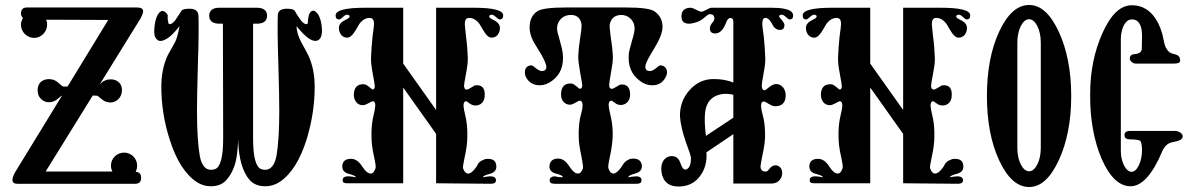

<svg xmlns="http://www.w3.org/2000/svg" viewBox="-20 -737 4777 770"><path d="M546 -24C546 -39 539 -47 524 -48C528 -56 530 -64 530 -73C530 -102 506 -125 478 -125C449 -125 425 -102 425 -73C425 -64 427 -56 431 -49H163L352 -354L370 -353C371 -353 377 -349 387 -340C397 -331 408 -327 421 -326C442 -325 468 -341 469 -374C470 -407 443 -423 414 -418C407 -417 400 -414 393 -410C389 -407 384 -403 379 -397L543 -662C550 -675 554 -685 554 -692C554 -702 546 -707 529 -707H88C72 -707 64 -699 64 -682C64 -675 67 -670 72 -665C67 -656 64 -647 64 -638C64 -609 88 -585 117 -585C145 -585 169 -609 169 -638C169 -645 168 -651 165 -658L414 -657L251 -390H234C232 -390 226 -394 216 -403C207 -412 196 -418 185 -419C172 -421 161 -419 150 -413C137 -405 131 -392 131 -375C131 -358 137 -346 148 -337C157 -330 168 -326 179 -327C191 -328 202 -332 212 -341C222 -350 228 -354 229 -354L41 -47C34 -34 30 -24 30 -16C30 -5 36 0 49 0H522C538 0 546 -8 546 -24Z M1271 -623C1268 -660 1258 -683 1243 -692C1234 -697 1226 -693 1219 -679C1216 -664 1214 -653 1215 -646C1214 -642 1211 -640 1208 -640C1203 -640 1195 -645 1186 -656C1174 -673 1166 -686 1162 -694C1158 -699 1148 -702 1131 -702C1106 -702 1094 -693 1094 -674C1093 -637 1093 -576 1096 -493C1099 -394 1100 -327 1100 -291C1100 -213 1096 -154 1089 -113C1082 -75 1066 -56 1043 -56C1038 -56 1032 -57 1027 -59C1006 -67 995 -108 995 -182V-642H1010C1037 -642 1051 -653 1051 -674C1051 -695 1037 -706 1010 -706H860C833 -706 819 -695 819 -674C819 -653 833 -642 860 -642H874L875 -182C875 -108 864 -67 843 -59C837 -57 831 -56 826 -56C803 -56 788 -75 781 -113C774 -154 770 -213 770 -291C770 -327 771 -394 774 -493C777 -576 777 -637 776 -674C775 -693 763 -702 739 -702C722 -702 711 -699 708 -694L683 -656C674 -645 667 -640 661 -640C658 -640 656 -642 655 -646C652 -659 652 -669 653 -675C649 -686 635 -697 626 -692C611 -683 602 -660 599 -623C597 -602 600 -588 608 -580C614 -573 622 -571 632 -574C643 -577 656 -585 670 -598C678 -606 688 -617 700 -632C694 -600 688 -579 682 -568L652 -514C635 -477 627 -435 627 -389C627 -318 638 -248 660 -179C686 -96 722 -38 769 -7C786 4 804 10 825 10C852 10 872 2 886 -13C907 -36 921 -65 928 -102C931 -119 934 -145 935 -178C937 -101 953 -46 983 -13C998 2 1018 10 1044 10C1065 10 1084 4 1101 -7C1148 -38 1184 -96 1210 -179C1231 -248 1242 -318 1242 -389C1242 -435 1234 -477 1217 -514C1208 -532 1198 -550 1188 -568C1176 -591 1170 -612 1169 -632C1198 -597 1220 -578 1237 -574C1257 -569 1274 -582 1271 -623Z M1983 -659C1993 -659 1998 -664 1998 -675C1998 -696 1958 -706 1878 -706H1729V-296L1597 -482V-706H1446C1366 -706 1326 -696 1326 -675C1326 -664 1331 -659 1341 -659C1348 -659 1363 -681 1374 -678C1383 -676 1385 -671 1378 -664L1356 -652C1345 -645 1339 -636 1339 -625C1339 -620 1340 -616 1341 -611C1347 -594 1358 -586 1373 -586C1392 -586 1406 -616 1421 -641C1434 -658 1448 -666 1465 -665C1475 -664 1480 -656 1480 -641C1480 -636 1478 -619 1474 -590C1471 -561 1469 -534 1468 -507C1467 -490 1470 -468 1475 -441C1480 -414 1483 -397 1483 -392C1483 -383 1480 -378 1475 -378C1470 -378 1454 -398 1441 -399C1414 -401 1400 -387 1399 -358C1399 -331 1415 -315 1435 -315C1452 -316 1469 -332 1476 -331C1485 -329 1487 -318 1483 -297L1475 -260C1471 -238 1469 -213 1470 -186C1470 -166 1473 -140 1480 -109C1486 -82 1488 -67 1486 -62C1481 -48 1475 -41 1467 -41C1457 -41 1446 -49 1435 -66C1424 -83 1414 -93 1405 -96C1400 -99 1394 -100 1388 -100C1367 -100 1356 -92 1353 -75C1351 -57 1359 -45 1378 -40C1397 -35 1407 -31 1407 -26L1396 -28C1388 -29 1381 -30 1375 -30C1358 -29 1352 -22 1355 -9C1356 -4 1363 -2 1374 -2H1597V-386L1729 -200V-2L1949 0C1962 0 1968 -4 1969 -12C1970 -23 1963 -29 1949 -30C1943 -30 1936 -29 1928 -28L1917 -26C1917 -31 1926 -35 1945 -40C1964 -45 1973 -57 1970 -75C1968 -92 1957 -100 1936 -100C1930 -100 1924 -99 1919 -96C1910 -93 1903 -88 1898 -81L1890 -67C1878 -50 1867 -41 1857 -41C1849 -41 1842 -48 1837 -62C1836 -67 1838 -82 1844 -109C1851 -140 1854 -166 1854 -186C1855 -213 1853 -238 1849 -260L1841 -297C1837 -318 1839 -329 1848 -331C1855 -332 1865 -315 1885 -314C1905 -313 1925 -326 1924 -358C1924 -385 1912 -397 1887 -395C1879 -394 1858 -375 1849 -378C1844 -379 1841 -385 1841 -394C1841 -399 1844 -415 1849 -442C1854 -469 1857 -490 1856 -507C1855 -534 1853 -561 1849 -590C1846 -619 1844 -636 1844 -641C1844 -656 1849 -664 1859 -665C1876 -666 1890 -658 1903 -641C1918 -616 1932 -586 1951 -586C1966 -586 1977 -594 1983 -611C1984 -616 1985 -620 1985 -625C1985 -636 1979 -645 1968 -652L1946 -664C1939 -671 1941 -676 1950 -678C1961 -681 1976 -659 1983 -659Z M2647 -423C2652 -431 2655 -439 2655 -448C2655 -459 2650 -467 2641 -472C2636 -474 2632 -475 2629 -475C2620 -475 2603 -452 2587 -452C2574 -452 2568 -458 2568 -469C2568 -478 2575 -495 2589 -518C2610 -554 2637 -594 2637 -629C2637 -656 2626 -677 2604 -692C2589 -702 2550 -707 2489 -707H2250C2189 -707 2150 -702 2135 -692C2114 -678 2104 -656 2104 -626C2104 -609 2109 -591 2118 -573C2118 -572 2129 -554 2151 -518C2164 -495 2171 -478 2171 -469C2171 -458 2165 -452 2153 -452C2137 -452 2119 -475 2111 -475C2107 -475 2103 -474 2098 -472C2089 -467 2085 -459 2085 -448C2085 -439 2087 -431 2092 -423C2104 -404 2122 -395 2145 -395C2162 -395 2178 -401 2194 -413C2228 -438 2242 -474 2237 -523C2236 -532 2232 -550 2225 -575C2218 -598 2214 -614 2214 -622C2214 -657 2241 -678 2270 -677C2293 -677 2307 -665 2312 -642C2313 -635 2312 -619 2308 -594C2303 -563 2300 -535 2299 -511C2299 -494 2302 -472 2307 -444C2312 -417 2315 -400 2315 -395C2315 -386 2312 -381 2306 -381C2301 -380 2285 -401 2272 -402C2245 -404 2231 -390 2230 -360C2229 -333 2246 -317 2266 -317C2283 -318 2300 -336 2307 -333C2316 -331 2318 -320 2315 -299L2306 -262C2302 -239 2300 -214 2301 -187C2301 -167 2305 -141 2312 -109C2317 -82 2319 -67 2318 -62C2313 -48 2306 -41 2298 -41C2288 -41 2277 -49 2266 -66C2255 -83 2245 -93 2236 -97C2230 -100 2224 -101 2219 -101C2198 -101 2187 -92 2184 -75C2181 -58 2190 -46 2209 -41C2229 -36 2238 -31 2237 -26C2226 -26 2216 -27 2206 -30C2189 -29 2182 -22 2185 -9C2186 -3 2193 0 2205 0H2532C2544 0 2551 -3 2552 -9C2555 -22 2549 -29 2532 -30C2516 -29 2505 -27 2500 -26C2499 -31 2508 -36 2527 -41C2547 -46 2556 -58 2554 -75C2551 -92 2540 -101 2519 -101C2513 -101 2507 -100 2501 -97C2493 -93 2486 -88 2481 -81L2472 -67C2460 -50 2449 -41 2440 -41C2431 -41 2425 -48 2420 -62C2418 -67 2420 -82 2426 -109C2433 -141 2436 -167 2437 -187C2438 -214 2436 -239 2431 -262L2423 -299C2419 -320 2421 -331 2430 -333C2437 -336 2447 -317 2467 -316C2487 -315 2508 -329 2507 -360C2506 -387 2494 -400 2469 -398C2461 -397 2440 -378 2431 -381C2426 -382 2423 -387 2423 -396C2423 -401 2425 -417 2430 -444C2435 -471 2438 -492 2438 -509C2437 -533 2434 -560 2429 -591C2426 -616 2424 -631 2425 -638C2430 -663 2445 -676 2470 -677C2498 -678 2525 -657 2525 -622C2525 -614 2522 -598 2515 -575C2508 -550 2503 -532 2502 -523C2497 -474 2512 -438 2546 -413C2561 -401 2578 -395 2595 -395C2618 -395 2636 -404 2647 -423Z M3146 -659C3156 -659 3161 -664 3161 -675C3161 -681 3158 -686 3153 -691C3140 -701 3113 -706 3072 -706H2834C2822 -706 2806 -691 2793 -690C2782 -690 2762 -706 2749 -706C2744 -706 2740 -705 2735 -704C2719 -699 2712 -687 2713 -668C2714 -651 2724 -642 2743 -642C2749 -642 2756 -643 2763 -645C2775 -648 2785 -652 2794 -658C2798 -661 2805 -666 2814 -674C2818 -678 2823 -680 2828 -680C2839 -680 2845 -674 2845 -663C2845 -658 2843 -653 2840 -650C2831 -639 2827 -633 2827 -622C2827 -611 2833 -604 2845 -603C2865 -601 2881 -616 2893 -649C2898 -661 2904 -666 2912 -665C2918 -663 2921 -658 2921 -649V-406C2899 -415 2873 -420 2842 -420C2803 -420 2771 -405 2744 -374C2718 -344 2706 -309 2707 -270C2709 -241 2717 -207 2730 -169C2744 -132 2751 -110 2751 -103C2751 -76 2744 -60 2730 -57C2722 -56 2715 -64 2709 -82C2703 -101 2692 -110 2676 -111C2652 -112 2632 -93 2632 -61C2632 -52 2633 -43 2636 -33C2645 -4 2666 11 2701 11C2737 11 2765 -2 2786 -29C2807 -56 2816 -89 2813 -126L2921 -199V-1H3075C3102 -1 3117 -23 3117 -43C3117 -62 3104 -75 3089 -74C3065 -72 3065 -49 3051 -49C3037 -49 3030 -56 3030 -70C3030 -75 3033 -90 3038 -116C3044 -143 3047 -165 3048 -183C3049 -211 3047 -236 3043 -258L3034 -296C3030 -317 3033 -329 3042 -330C3051 -331 3070 -312 3086 -311C3115 -310 3130 -324 3131 -353C3132 -380 3114 -400 3093 -400C3073 -400 3052 -375 3047 -375C3039 -375 3035 -381 3035 -394C3035 -399 3037 -415 3042 -441C3047 -468 3050 -489 3049 -506C3048 -533 3046 -561 3043 -591C3039 -619 3037 -635 3037 -640C3037 -659 3042 -667 3053 -665C3066 -662 3074 -646 3082 -631C3089 -622 3098 -617 3107 -617C3120 -617 3126 -624 3126 -637C3126 -643 3120 -652 3109 -664C3102 -671 3103 -676 3113 -678C3124 -681 3139 -659 3146 -659ZM2811 -192C2806 -232 2805 -264 2808 -288C2813 -328 2835 -352 2872 -359C2887 -362 2904 -361 2921 -357V-265Z M3856 -659C3866 -659 3871 -664 3871 -675C3871 -696 3831 -706 3751 -706H3602V-296L3470 -482V-706H3319C3239 -706 3199 -696 3199 -675C3199 -664 3204 -659 3214 -659C3221 -659 3236 -681 3247 -678C3256 -676 3258 -671 3251 -664L3229 -652C3218 -645 3212 -636 3212 -625C3212 -620 3213 -616 3214 -611C3220 -594 3231 -586 3246 -586C3265 -586 3279 -616 3294 -641C3307 -658 3321 -666 3338 -665C3348 -664 3353 -656 3353 -641C3353 -636 3351 -619 3347 -590C3344 -561 3342 -534 3341 -507C3340 -490 3343 -468 3348 -441C3353 -414 3356 -397 3356 -392C3356 -383 3353 -378 3348 -378C3343 -378 3327 -398 3314 -399C3287 -401 3273 -387 3272 -358C3272 -331 3288 -315 3308 -315C3325 -316 3342 -332 3349 -331C3358 -329 3360 -318 3356 -297L3348 -260C3344 -238 3342 -213 3343 -186C3343 -166 3346 -140 3353 -109C3359 -82 3361 -67 3359 -62C3354 -48 3348 -41 3340 -41C3330 -41 3319 -49 3308 -66C3297 -83 3287 -93 3278 -96C3273 -99 3267 -100 3261 -100C3240 -100 3229 -92 3226 -75C3224 -57 3232 -45 3251 -40C3270 -35 3280 -31 3280 -26L3269 -28C3261 -29 3254 -30 3248 -30C3231 -29 3225 -22 3228 -9C3229 -4 3236 -2 3247 -2H3470V-386L3602 -200V-2L3822 0C3835 0 3841 -4 3842 -12C3843 -23 3836 -29 3822 -30C3816 -30 3809 -29 3801 -28L3790 -26C3790 -31 3799 -35 3818 -40C3837 -45 3846 -57 3843 -75C3841 -92 3830 -100 3809 -100C3803 -100 3797 -99 3792 -96C3783 -93 3776 -88 3771 -81L3763 -67C3751 -50 3740 -41 3730 -41C3722 -41 3715 -48 3710 -62C3709 -67 3711 -82 3717 -109C3724 -140 3727 -166 3727 -186C3728 -213 3726 -238 3722 -260L3714 -297C3710 -318 3712 -329 3721 -331C3728 -332 3738 -315 3758 -314C3778 -313 3798 -326 3797 -358C3797 -385 3785 -397 3760 -395C3752 -394 3731 -375 3722 -378C3717 -379 3714 -385 3714 -394C3714 -399 3717 -415 3722 -442C3727 -469 3730 -490 3729 -507C3728 -534 3726 -561 3722 -590C3719 -619 3717 -636 3717 -641C3717 -656 3722 -664 3732 -665C3749 -666 3763 -658 3776 -641C3791 -616 3805 -586 3824 -586C3839 -586 3850 -594 3856 -611C3857 -616 3858 -620 3858 -625C3858 -636 3852 -645 3841 -652L3819 -664C3812 -671 3814 -676 3823 -678C3834 -681 3849 -659 3856 -659Z M4276 -352C4276 -453 4259 -539 4226 -610C4193 -681 4154 -717 4107 -717C4060 -717 4020 -681 3987 -610C3954 -539 3938 -453 3938 -352C3938 -251 3954 -165 3987 -94C4020 -23 4060 13 4107 13C4154 13 4193 -23 4226 -94C4259 -165 4276 -251 4276 -352ZM4154 -143C4154 -91 4132 -50 4107 -50C4082 -50 4060 -91 4060 -143V-567C4060 -619 4082 -660 4107 -660C4132 -660 4154 -619 4154 -567Z M4723 -189C4724 -202 4707 -212 4692 -212H4513C4496 -212 4488 -205 4490 -192C4491 -183 4499 -178 4512 -178C4538 -178 4552 -175 4555 -170C4558 -161 4560 -150 4560 -135C4560 -90 4541 -48 4518 -48C4494 -48 4475 -90 4475 -131V-579C4475 -598 4478 -615 4485 -631C4494 -650 4505 -659 4518 -659C4534 -660 4546 -652 4553 -636C4558 -625 4560 -610 4560 -592L4559 -539C4557 -528 4547 -521 4530 -520C4517 -519 4511 -513 4511 -502C4511 -493 4523 -482 4534 -482H4689C4705 -482 4713 -486 4713 -494C4713 -509 4705 -517 4689 -520C4679 -522 4671 -526 4665 -532C4663 -534 4660 -539 4655 -547L4650 -561L4641 -602C4632 -633 4620 -657 4604 -676C4581 -703 4553 -716 4519 -716C4474 -716 4435 -679 4402 -606C4369 -533 4352 -451 4352 -360C4351 -260 4367 -173 4398 -100C4430 -27 4469 10 4514 10C4559 10 4602 -37 4641 -130C4650 -151 4664 -164 4683 -167C4709 -171 4722 -178 4723 -189Z"/></svg>

Font: GFS Eustace
Style: Regular
Weight: 400
Designer: George Matthiopoulos
Foundry: George Matthiopoulos
Version: Version 1.0